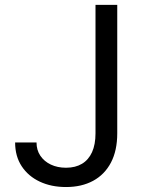

<svg xmlns="http://www.w3.org/2000/svg" viewBox="-20 -747 583 777"><path d="M366.5 -727.3H454.5V-207.4Q454.5 -137.8 429 -89.1Q403.4 -40.5 356.9 -15.3Q310.4 9.9 247.2 9.9Q187.5 9.9 141 -11.9Q94.5 -33.7 67.8 -74.2Q41.2 -114.7 41.2 -170.5H127.8Q127.8 -139.6 143.3 -116.7Q158.7 -93.8 185.7 -81Q212.7 -68.2 247.2 -68.2Q285.2 -68.2 311.8 -84.2Q338.4 -100.1 352.5 -131.2Q366.5 -162.3 366.5 -207.4Z"/></svg>

Font: InterMG
Style: Regular
Weight: 400
Designer: Rasmus Andersson
Foundry: rsms
Version: Version 3.019;December 26, 2023;FontCreator 15.0.0.2955 64-b